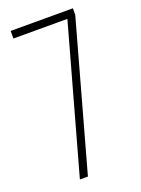

<svg xmlns="http://www.w3.org/2000/svg" viewBox="-133 -749 593 809"><g transform="rotate(-20 163.0 -344.0)"><path d="M81 0 263 -654H21V-688H300V-659L117 0Z"/></g></svg>

Font: Saira ExtraCondensed Thin
Style: Regular
Weight: 250
Width: 2
Designer: Hector Gatti with collaboration of the Omnibus-Type team
Foundry: Omnibus-Type
Version: Version 1.101